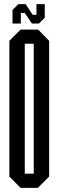

<svg xmlns="http://www.w3.org/2000/svg" viewBox="-20 -902 281 922"><path d="M133 -789 99 -840H80V-789H40V-854L68 -882H103L137 -831H155V-882H195V-817L167 -789ZM79 0 25 -54V-706L79 -760H163L216 -706V-54L162 0ZM142 -692H99V-68H142Z"/></svg>

Font: Commune Nuit Debout
Style: Regular
Weight: 400
Designer: Sébastien Marchal
Foundry: Sébastien Marchal
Version: Version 1.003;PS 1.3;hotconv 1.0.88;makeotf.lib2.5.647800